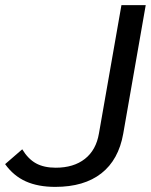

<svg xmlns="http://www.w3.org/2000/svg" viewBox="-21 -720 590 751"><path d="M-1 -78 66 -136Q89 -98 120 -81Q151 -64 197 -64Q267 -64 311 -98.5Q355 -133 366 -198L454 -700H549L461 -197Q443 -95 375.5 -42Q308 11 195 11Q128 11 80 -10.5Q32 -32 -1 -78Z"/></svg>

Font: KoHo Medium
Style: Italic
Weight: 500
Italic angle: -10°
Designer: Cadson Demak & Katatrad Team
Foundry: Cadson Demak Co.,Ltd.
Version: Version 1.000